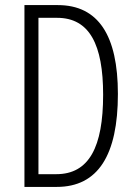

<svg xmlns="http://www.w3.org/2000/svg" viewBox="-20 -734 534 754"><path d="M443 -365C443 -595 366 -714 207 -714H76V0H203C365 0 443 -125 443 -365ZM385 -362C385 -157 330 -50 201 -50H131V-664H204C332 -664 385 -558 385 -362Z"/></svg>

Font: Noto Sans Thai Looped ExtraCondensed Light
Style: Regular
Weight: 300
Width: 2
Designer: Sasikarn Vongin, Ben Mitchell
Foundry: The Fontpad Ltd
Version: Version 1.001